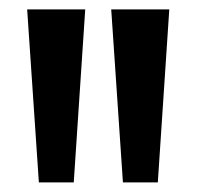

<svg xmlns="http://www.w3.org/2000/svg" viewBox="-20 -828 420 410"><path d="M63 -438.5 38 -808H162L137.5 -438.5ZM242.5 -438.5 217.5 -808H341.5L317 -438.5Z"/></svg>

Font: Encode Sans Condensed Condensed SemiBold
Style: Regular
Weight: 600
Width: 3
Designer: Multiple Designers
Foundry: Impallari Type
Version: Version 3.000; ttfautohint (v1.8.3) -l 8 -r 50 -G 200 -x 14 